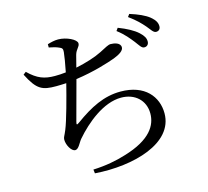

<svg xmlns="http://www.w3.org/2000/svg" viewBox="-120 -959 1240 1146"><g transform="rotate(-15 500.0 -386.0)"><path d="M762 -650C782 -624 792 -604 808 -604C825 -603 837 -615 837 -633C837 -653 828 -670 804 -692C778 -716 737 -738 685 -758L673 -741C717 -708 742 -675 762 -650ZM852 -721C873 -696 884 -675 901 -675C917 -675 928 -685 928 -703C928 -724 918 -743 891 -765C866 -785 825 -804 773 -820L761 -804C808 -770 831 -745 852 -721ZM257 -751C283 -746 302 -741 317 -734C334 -727 339 -722 337 -701C335 -679 327 -630 317 -581C293 -578 271 -577 249 -577C185 -577 142 -592 87 -646L70 -633C123 -528 156 -516 241 -516C262 -516 282 -517 303 -518C283 -438 246 -300 225 -250C211 -215 204 -211 204 -195C204 -161 229 -118 252 -118C274 -118 288 -157 304 -175C374 -256 486 -350 596 -350C680 -350 741 -296 741 -214C741 -142 697 -62 528 -12C471 6 403 19 326 22L329 46C564 63 823 -7 823 -193C823 -295 753 -386 602 -386C499 -386 412 -341 317 -272C298 -258 297 -262 302 -282L368 -526C478 -541 574 -572 615 -587C654 -602 679 -619 679 -639C679 -668 641 -675 618 -675C604 -675 584 -663 547 -644C508 -624 448 -605 385 -592L404 -666C414 -701 435 -707 435 -729C435 -753 374 -783 323 -783C301 -783 280 -778 257 -771Z"/></g></svg>

Font: Noto Serif CJK SC Medium
Style: Regular
Weight: 500
Designer: Ryoko NISHIZUKA 西塚涼子 (kana & ideographs); Frank Grießhammer (Latin, Greek & Cyrillic); Wenlong ZHANG 张文龙 (bopomofo); San
Foundry: Adobe
Version: Version 2.001;hotconv 1.1.0;makeotfexe 2.6.0